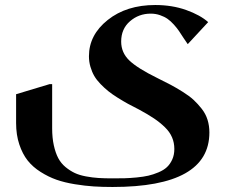

<svg xmlns="http://www.w3.org/2000/svg" viewBox="-20 -496 896 762"><path d="M187 -162.1V13.2Q187 50.8 193.6 80.8Q200.2 110.8 211.2 131.6Q222.2 152.3 240 167Q257.8 181.6 276.4 190.4Q294.9 199.2 321.3 204.1Q347.7 209 371.3 210.4Q395 211.9 426.8 211.9Q455.1 211.9 474.9 211.4Q494.6 210.9 522.2 208.3Q549.8 205.6 568.8 201.2Q587.9 196.8 608.9 188Q629.9 179.2 642.6 167.2Q655.3 155.3 663.6 137Q671.9 118.7 671.9 95.2Q671.9 70.3 662.8 49.1Q653.8 27.8 634.5 9Q615.2 -9.8 591.3 -25.9Q567.4 -42 532.2 -61Q505.9 -74.2 488 -84Q470.2 -93.8 447.5 -107.9Q424.8 -122.1 409.7 -134.3Q394.5 -146.5 378.9 -162.6Q363.3 -178.7 354 -194.8Q344.7 -210.9 338.9 -231Q333 -251 333 -272.9Q333 -357.4 407.5 -416.7Q481.9 -476.1 596.2 -476.1Q663.1 -476.1 718.8 -456.3Q774.4 -436.5 806.2 -408.2L725.1 -320.8Q719.2 -328.6 708.5 -345.2Q697.8 -361.8 690.4 -372.8Q683.1 -383.8 670.2 -398.2Q657.2 -412.6 645 -421.1Q632.8 -429.7 615.2 -435.8Q597.7 -441.9 578.1 -441.9Q530.8 -441.9 495.8 -411.6Q460.9 -381.3 460.9 -331.1Q460.9 -287.1 493.2 -256.1Q525.4 -225.1 605 -186Q636.7 -170.4 657.5 -159.4Q678.2 -148.4 704.8 -131.8Q731.4 -115.2 748.3 -99.6Q765.1 -84 780.8 -64Q796.4 -43.9 803.7 -20.5Q811 2.9 811 29.8Q811 246.1 426.8 246.1Q386.2 246.1 351.8 243.9Q317.4 241.7 276.9 235.1Q236.3 228.5 204.3 217.3Q172.4 206.1 141.4 186.5Q110.4 167 89.8 141.1Q69.3 115.2 56.6 77.1Q43.9 39.1 43.9 -7.8V-122.1L176.8 -162.1Z"/></svg>

Font: Laureen pro
Style: Bold
Weight: 700
Designer: Ahmed zaza
Foundry: zazatype
Version: Version 1.000